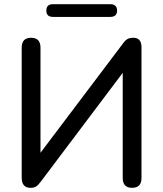

<svg xmlns="http://www.w3.org/2000/svg" viewBox="-20 -893 782 920"><path d="M234 -812Q202 -812 202 -842Q202 -873 234 -873H508Q541 -873 541 -842Q541 -812 508 -812ZM126 7Q84 7 84 -42V-665Q84 -712 129 -712Q174 -712 174 -665V-161L568 -683Q579 -699 590 -705.5Q601 -712 619 -712Q658 -712 658 -666V-40Q658 7 613 7Q568 7 568 -40V-544L175 -22Q163 -6 153 0.5Q143 7 126 7Z"/></svg>

Font: Chiron GoRound TC
Style: Regular
Weight: 400
Designer: Ryoko NISHIZUKA 西塚涼子 (kana, bopomofo & ideographs); Paul D. Hunt (Latin, Greek & Cyrillic); Sandoll Communications 산돌커뮤니
Foundry: Adobe
Version: Version 1.000;hotconv 1.1.1;makeotfexe 2.6.0